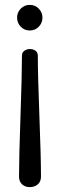

<svg xmlns="http://www.w3.org/2000/svg" viewBox="-20 -761 246 787"><path d="M58 -37Q58 -115 64 -285Q70 -455 70 -533Q70 -546 80 -553Q90 -560 102 -560Q116 -560 125.5 -553Q135 -546 135 -533Q135 -455 141.5 -285Q148 -115 148 -37Q148 -17 135 -5.5Q122 6 102 6Q83 6 70.5 -5.5Q58 -17 58 -37ZM50 -689Q50 -710 65 -725.5Q80 -741 102 -741Q124 -741 139 -725.5Q154 -710 154 -689Q154 -667 139 -651.5Q124 -636 102 -636Q80 -636 65 -651.5Q50 -667 50 -689Z"/></svg>

Font: Dosis
Style: Medium
Weight: 500
Designer: Edgar Tolentino, Pablo Impallari, Igino Marini
Foundry: Edgar Tolentino, Pablo Impallari, Igino Marini
Version: Version 1.007